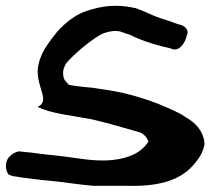

<svg xmlns="http://www.w3.org/2000/svg" viewBox="-125 -591 742 648"><path d="M302 36C426 40 492 10 532 -39C545 -54 562 -79 565 -104V-110C560 -152 532 -178 504 -194C479 -212 450 -223 408 -241C361 -259 309 -275 251 -285L186 -295C158 -297 118 -302 107 -305C92 -322 88 -323 88 -349C89 -356 91 -364 97 -375C101 -382 121 -403 154 -431C187 -458 214 -475 225 -479C250 -487 263 -488 280 -485L315 -473C348 -456 385 -444 424 -434L450 -428C477 -413 499 -443 505 -470C511 -481 511 -502 477 -509L457 -516C445 -521 427 -526 415 -530C390 -538 367 -552 331 -564H330C270 -578 217 -571 167 -554C131 -542 99 -518 68 -484C41 -450 23 -425 15 -404C7 -386 3 -369 2 -354V-353C2 -288 44 -251 2 -230C51 -207 108 -203 186 -188C238 -176 300 -158 351 -143C367 -132 371 -127 376 -113C355 -80 316 -57 254 -51C189 -44 128 -60 56 -67C18 -70 -11 -76 -41 -78L-59 -80C-64 -81 -82 -74 -88 -67C-110 -50 -108 -20 -97 -3C-91 1 -82 4 -70 5L-53 8H-52C-25 11 4 16 43 19C87 23 140 32 189 36Z"/></svg>

Font: Stray Cat
Style: BlkExt
Weight: 900
Version: Version 1.0